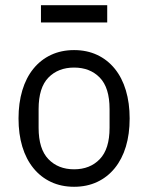

<svg xmlns="http://www.w3.org/2000/svg" viewBox="-20 -704 568 736"><path d="M137 -684H391V-618H137ZM264 12Q215 12 175.5 -6.5Q136 -25 108 -59.5Q80 -94 65.5 -142Q51 -190 51 -250Q51 -309 65.5 -357.5Q80 -406 108 -440.5Q136 -475 175.5 -493.5Q215 -512 264 -512Q313 -512 352.5 -493.5Q392 -475 420 -440.5Q448 -406 462.5 -357.5Q477 -309 477 -250Q477 -190 462.5 -142Q448 -94 420 -59.5Q392 -25 352.5 -6.5Q313 12 264 12ZM264 -55Q325 -55 362.5 -94Q400 -133 400 -214V-286Q400 -368 362.5 -406.5Q325 -445 264 -445Q203 -445 165.5 -406.5Q128 -368 128 -286V-214Q128 -133 165.5 -94Q203 -55 264 -55Z"/></svg>

Font: PlemolJP
Style: Regular
Weight: 400
Monospace: yes
Version: v2.0.4; ttfautohint (v1.8.4.7-5d5b-dirty) -l 6 -r 45 -G 200 